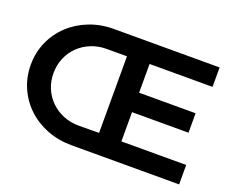

<svg xmlns="http://www.w3.org/2000/svg" viewBox="-112 -893 1325 1086"><g transform="rotate(20 550.5 -350.0)"><path d="M1051 -117V0H403Q324 0 256 -26.5Q188 -53 138 -100Q88 -147 59.5 -211Q31 -275 31 -350Q31 -424 59.5 -488Q88 -552 138 -599Q188 -646 256 -673Q324 -700 403 -700H1040V-583H661V-410H1001V-293H661V-117ZM526 -119V-580H404Q354 -580 311 -562.5Q268 -545 236 -514Q204 -483 186 -440.5Q168 -398 168 -349Q168 -299 186 -257Q204 -215 236 -184Q268 -153 311 -135.5Q354 -118 404 -118Z"/></g></svg>

Font: QuotatisMedium
Style: Regular
Weight: 500
Designer: Julieta Ulanovsky
Foundry: Quotatis-Medium
Version: Version 4.000;PS 004.000;hotconv 1.0.88;makeotf.lib2.5.64775